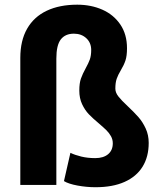

<svg xmlns="http://www.w3.org/2000/svg" viewBox="-20 -782 680 812"><path d="M65.9 0V-537.1Q65.9 -610.4 94.7 -660.6Q123.5 -710.9 177.7 -736.6Q231.9 -762.2 306.6 -762.2Q365.2 -762.2 413.1 -741Q460.9 -719.7 489 -678.2Q517.1 -636.7 517.1 -578.1Q517.1 -545.4 510.5 -525.9Q503.9 -506.3 490.7 -484.4Q479 -464.8 473.4 -448.5Q467.8 -432.1 467.8 -407.2Q467.8 -390.6 480.5 -374.3Q493.2 -357.9 520 -333Q547.9 -306.6 565.7 -286.4Q583.5 -266.1 596.2 -238.5Q608.9 -210.9 608.9 -177.7Q608.9 -119.1 583 -77.1Q557.1 -35.2 506.8 -12.7Q456.5 9.8 384.3 9.8Q345.7 9.8 307.6 2.7Q269.5 -4.4 250.5 -16.1L277.8 -135.7Q296.4 -126.5 323.5 -119.9Q350.6 -113.3 382.8 -113.3Q417.5 -113.3 437.3 -129.9Q457 -146.5 457 -175.8Q457 -191.9 449.5 -205.6Q441.9 -219.2 430.7 -230.5Q419.4 -241.7 398.9 -259.3Q372.6 -281.2 355.7 -298.8Q338.9 -316.4 327.1 -341.6Q315.4 -366.7 315.4 -398.9Q315.4 -430.2 322.3 -449.7Q329.1 -469.2 342.3 -493.2Q354 -514.2 359.9 -530.5Q365.7 -546.9 365.7 -570.8Q365.7 -601.1 345 -620.4Q324.2 -639.6 292.5 -639.6Q256.3 -639.6 237.3 -615.5Q218.3 -591.3 218.3 -534.2V0Z"/></svg>

Font: Heebo ExtraBold
Style: Regular
Weight: 800
Designer: Oded Ezer
Foundry: Meir Sadan
Version: Version 2.001; ttfautohint (v1.5.14-ce02) -l 8 -r 50 -G 200 